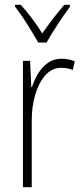

<svg xmlns="http://www.w3.org/2000/svg" viewBox="-20 -784 344 804"><path d="M238 -538Q252 -538 266 -535.5Q280 -533 293 -527L285 -491Q275 -495 263 -497.5Q251 -500 237 -500Q197 -500 169.5 -468.5Q142 -437 127.5 -387.5Q113 -338 113 -283V0H76V-529H106L111 -420H114Q123 -448 139 -475Q155 -502 179.5 -520Q204 -538 238 -538ZM140 -606Q127 -629 110 -657Q93 -685 75 -711.5Q57 -738 43 -756V-764H67Q89 -740 113.5 -707.5Q138 -675 157 -644Q179 -676 201 -704.5Q223 -733 249 -764H273V-756Q250 -725 222 -682.5Q194 -640 175 -606Z"/></svg>

Font: Noto Sans Lao Looped Condensed ExtraLight
Style: Regular
Weight: 200
Width: 3
Designer: Mark Frömberg, Ben Mitchell
Foundry: The Fontpad Ltd
Version: Version 1.002; ttfautohint (v1.8.4.7-5d5b)